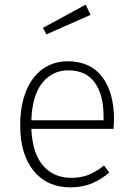

<svg xmlns="http://www.w3.org/2000/svg" viewBox="-20 -796 571 827"><path d="M469 -241H115Q120 -134 166 -82Q212 -30 286 -30Q328 -30 360 -42.5Q392 -55 428 -83L451 -53Q413 -21 373 -5Q333 11 284 11Q183 11 125 -60Q67 -131 67 -257Q67 -340 92 -402.5Q117 -465 163.5 -498.5Q210 -532 272 -532Q369 -532 420 -465Q471 -398 471 -282Q471 -261 469 -241ZM426 -297Q426 -388 388 -440.5Q350 -493 274 -493Q206 -493 162.5 -439.5Q119 -386 115 -278H426ZM370 -732 180 -648 165 -676 349 -776Z"/></svg>

Font: FiraGO ExtraLight
Style: Regular
Weight: 200
Designer: bBox Type
Foundry: bBox Type GmbH
Version: Version 1.001